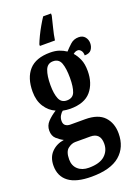

<svg xmlns="http://www.w3.org/2000/svg" viewBox="-184 -840 825 1150"><g transform="rotate(-20 228.5 -265.0)"><path d="M192 236Q95 236 47 200Q-1 164 -1 97Q-1 43 30.5 11Q62 -21 110 -28Q88 -39 67.5 -57.5Q47 -76 47 -110Q47 -142 69 -165.5Q91 -189 124 -210Q84 -227 58.5 -266.5Q33 -306 33 -363Q33 -451 76.5 -499.5Q120 -548 211 -548Q243 -548 267 -540Q291 -532 312 -518Q329 -537 350.5 -556.5Q372 -576 403 -576Q429 -576 443 -559Q457 -542 457 -519Q457 -496 444.5 -478.5Q432 -461 401 -461Q401 -482 391.5 -493Q382 -504 372 -504Q362 -504 355 -500.5Q348 -497 342 -492Q360 -472 373 -442.5Q386 -413 386 -368Q386 -289 344 -239.5Q302 -190 211 -190Q202 -190 187 -191.5Q172 -193 164 -195Q154 -188 145 -173Q136 -158 136 -139Q136 -119 148 -110Q160 -101 179 -101H272Q355 -101 393.5 -60Q432 -19 432 47Q432 135 373 185.5Q314 236 192 236ZM209 -244Q247 -244 259.5 -275.5Q272 -307 272 -365Q272 -425 259.5 -459Q247 -493 210 -493Q174 -493 160.5 -458Q147 -423 147 -364Q147 -308 160.5 -276Q174 -244 209 -244ZM195 180Q264 180 297 150.5Q330 121 330 75Q330 7 266 7H170Q147 7 123.5 25Q100 43 100 93Q100 133 126 156.5Q152 180 195 180ZM168 -616Q176 -637 189 -664Q202 -691 217.5 -718Q233 -745 247 -766H297V-753Q290 -722 279.5 -681.5Q269 -641 264 -606H168Z"/></g></svg>

Font: Noto Serif Tamil ExtraCondensed
Style: Bold
Weight: 700
Width: 2
Designer: Indian Type Foundry, Tom Grace, and the Monotype Design Team
Foundry: Monotype Imaging Inc.
Version: Version 2.004; ttfautohint (v1.8.4.7-5d5b)